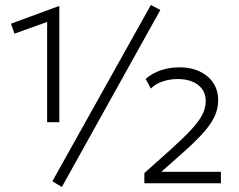

<svg xmlns="http://www.w3.org/2000/svg" viewBox="-20 -735 957 770"><path d="M169 -245V-647L38 -600L24 -640L214 -710H218V-245ZM559 0V-41L662 -133Q711.5 -177.5 743.2 -211Q775 -244.5 790 -272.5Q805 -300.5 805 -329Q805 -370.5 774.8 -394.2Q744.5 -418 692 -418Q661.5 -418 632.8 -408.5Q604 -399 585 -380L564 -418.5Q590.5 -441.5 625 -453.2Q659.5 -465 699 -465Q768 -465 811.5 -429Q855 -393 855 -332Q855 -299.5 840.8 -268.5Q826.5 -237.5 795.5 -202.8Q764.5 -168 715 -124L627 -46H866V0ZM228 15 190 -8 585 -715 623 -695Z"/></svg>

Font: Geologica Roman Thin
Style: Regular
Weight: 250
Designer: Sindre Bremnes, Frode Helland
Foundry: Monokrom Skriftforlag AS
Version: Version 1.010;gftools[0.9.28]